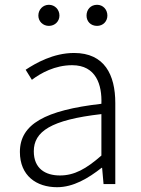

<svg xmlns="http://www.w3.org/2000/svg" viewBox="-20 -768 587 801"><path d="M184 -660C209 -660 228 -679 228 -703C228 -728 209 -748 184 -748C159 -748 140 -728 140 -703C140 -679 159 -660 184 -660ZM385 -660C410 -660 428 -679 428 -703C428 -728 410 -748 385 -748C358 -748 341 -728 341 -703C341 -679 358 -660 385 -660ZM218 13C286 13 348 -24 404 -68H406L412 0H461V-338C461 -456 416 -547 289 -547C202 -547 128 -504 87 -477L113 -435C150 -463 209 -496 281 -496C381 -496 406 -414 403 -335C168 -308 63 -250 63 -134C63 -35 132 13 218 13ZM230 -36C170 -36 121 -64 121 -137C121 -219 192 -268 403 -292V-119C339 -63 290 -36 230 -36Z"/></svg>

Font: Spoqa Han Sans Neo Light
Style: Regular
Weight: 300
Designer: [Spoqa Han Sans Neo] Dong-huui Kim  Younghwa Kang  Yujin Lee  [Noto Sans] Ryoko NISHIZUKA  (kana & ideographs); Paul D. 
Foundry: Spoqa (http://www.spoqa-han-sans.com)
Version: Version 1.000